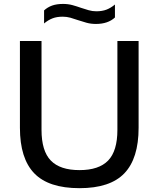

<svg xmlns="http://www.w3.org/2000/svg" viewBox="-20 -949 808 978"><path d="M385 9.5Q227.5 9.5 154.5 -66.2Q81.5 -142 81.5 -298V-740H191.5V-287.5Q191.5 -180 238.8 -131.2Q286 -82.5 385 -82.5Q483.5 -82.5 530.8 -131.2Q578 -180 578 -287.5V-740H686V-298Q686 -142 613.5 -66.2Q541 9.5 385 9.5ZM468.5 -827Q443 -827 420.5 -833.2Q398 -839.5 377 -846.5Q357.5 -853.5 338.5 -858.8Q319.5 -864 299.5 -864Q269.5 -864 247.5 -855.5Q225.5 -847 204.5 -829.5V-896Q222.5 -912.5 245.8 -920.8Q269 -929 301.5 -929Q327 -929 349.5 -922.8Q372 -916.5 393 -909Q412.5 -902.5 431.5 -897Q450.5 -891.5 470.5 -891.5Q500.5 -891.5 522.5 -900Q544.5 -908.5 565.5 -926V-860Q530 -827 468.5 -827Z"/></svg>

Font: Encode Sans SmExp Md
Style: Regular
Weight: 500
Width: 6
Designer: Multiple Designers
Foundry: Impallari Type
Version: Version 3.002; ttfautohint (v1.8.3) -l 8 -r 50 -G 200 -x 14 